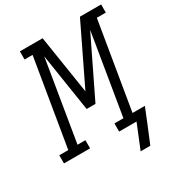

<svg xmlns="http://www.w3.org/2000/svg" viewBox="-248 -874 1105 1185"><g transform="rotate(-30 304.5 -281.5)"><path d="M407 172 477 0H353V-58H417L512 -633L312 -221H249L185 -633L90 -58H146V0H-40V-58H24L127 -677H70V-735H232L297 -319L498 -735H649V-677H585L482 -58H570L528 46L476 172Z"/></g></svg>

Font: Iosevka Curly Slab LtEx
Style: Italic
Weight: 300
Width: 7
Italic angle: -9°
Monospace: yes
Designer: Belleve Invis
Foundry: Belleve Invis
Version: Version 11.1.0; ttfautohint (v1.8.3)